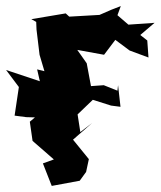

<svg xmlns="http://www.w3.org/2000/svg" viewBox="-77 -572 528 631"><path d="M319 -221 311 -292 309 -274 264 -292 222 -289 208 -364 177 -408 265 -392 302 -441 349 -406 411 -383 407 -439 384 -457 431 -497 345 -491 309 -522 320 -552 289 -540 250 -523 145 -517 167 -502 139 -528 26 -509 42 -500 43 -475 53 -392 69 -338 45 -344 54 -305 -57 -342 -15 -286 -29 -192 9 -187 45 -186 46 -193 21 -172 30 -109 100 -48 64 -35 93 39 185 22 206 -7 215 -49 163 -113 226 -168 187 -138 178 -196 228 -244 288 -225Z"/></svg>

Font: Asimov Aggro
Style: Condensed
Weight: 500
Designer: Google
Version: Version 2.000980; 2014